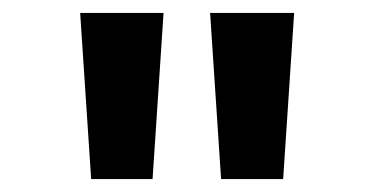

<svg xmlns="http://www.w3.org/2000/svg" viewBox="-20 -749 565 297"><path d="M121 -472 104 -729H233L216 -472ZM322 -472 305 -729H435L418 -472Z"/></svg>

Font: Noto Sans Bengali SemiCondensed
Style: Bold
Weight: 700
Width: 4
Designer: Jelle Bosma - Monotype Design Team
Foundry: Monotype Imaging Inc.
Version: Version 2.003